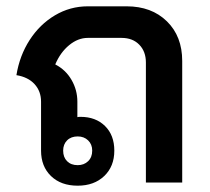

<svg xmlns="http://www.w3.org/2000/svg" viewBox="-20 -578 665 608"><path d="M557 -385V0H442V-380Q442 -415 421 -436.5Q400 -458 365 -458H258Q227 -458 199 -435Q171 -412 155 -374Q188 -357 206.5 -325Q225 -293 225 -256V-207Q228 -208 235 -208Q283 -208 312.5 -179Q342 -150 342 -101Q342 -51 310 -20.5Q278 10 226 10Q173 10 141.5 -20.5Q110 -51 110 -101V-256Q110 -289 89.5 -311.5Q69 -334 32 -340Q42 -402 74 -451.5Q106 -501 154 -529.5Q202 -558 258 -558H381Q460 -558 508.5 -510.5Q557 -463 557 -385ZM180 -101Q180 -80 192.5 -67.5Q205 -55 226 -55Q246 -55 259 -67.5Q272 -80 272 -101Q272 -121 259 -133.5Q246 -146 226 -146Q205 -146 192.5 -133.5Q180 -121 180 -101Z"/></svg>

Font: Bai Jamjuree SemiBold
Style: Regular
Weight: 600
Version: Version 1.000; ttfautohint (v1.6)